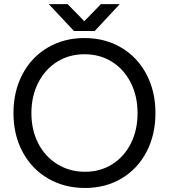

<svg xmlns="http://www.w3.org/2000/svg" viewBox="-20 -923 840 955"><path d="M47 -360.4Q47 -468.6 91.7 -553.5Q136.4 -638.4 216.9 -686.1Q297.4 -733.8 400.4 -733.8Q502.7 -733.8 583.3 -686.1Q663.8 -638.4 708.5 -553.5Q753.2 -468.6 753.2 -360.4Q753.2 -252.2 708.6 -167.3Q663.9 -82.4 584.3 -35.2Q504.6 12 403.2 12Q300 12 219 -35.2Q138.1 -82.3 92.5 -167.2Q47 -252.1 47 -360.4ZM664.2 -360.4Q664.2 -444.7 630.5 -511.5Q596.8 -578.2 536.9 -615.7Q477.1 -653.2 400.4 -653.2Q323.8 -653.2 264 -615.7Q204.2 -578.2 170.2 -511.5Q136.2 -444.7 136.2 -360.4Q136.2 -276 170.3 -209.8Q204.4 -143.6 265.5 -106.1Q326.6 -68.6 403.2 -68.6Q479 -68.6 538.4 -106.1Q597.8 -143.6 631 -209.8Q664.2 -276 664.2 -360.4ZM353.8 -770.6 482 -902.6H575.8L451.2 -768.8H353.8ZM222.4 -902.6H316.2L445.2 -770.6V-768.8H347.8Z"/></svg>

Font: 寒蝉端黑体 Light
Style: Regular
Weight: 300
Designer: ChillDuanSans {Warren2060}; 
Source Han Sans {Ryoko NISHIZUKA 西塚涼子 (kana, bopomofo & ideographs); Paul D. Hunt (Latin, G
Foundry: ChillType&Adobe
Version: Version 1.300;Glyphs 3.3 (3306)